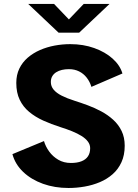

<svg xmlns="http://www.w3.org/2000/svg" viewBox="-20 -926 690 957"><path d="M321.6 11Q252.5 11 194.2 -9.9Q135.9 -30.8 95.8 -68.8Q55.7 -106.9 41.9 -157.7L199.2 -222.9Q207.1 -195.7 225.1 -170.8Q243.1 -145.9 270.4 -129.8Q297.8 -113.7 333.6 -113.7Q364.4 -113.7 385.7 -122Q407.1 -130.2 418.2 -146.5Q429.4 -162.8 429.4 -187.6Q429.4 -205.4 418 -220.5Q406.6 -235.7 386.2 -248.4Q365.8 -261.1 339 -271.9Q312.3 -282.7 281.6 -292.3Q235.6 -306.9 195.7 -325Q155.7 -343.1 125.4 -368.3Q95.1 -393.5 78.2 -428.7Q61.2 -463.9 61.2 -512.6Q61.2 -552.8 76.4 -584.2Q91.6 -615.6 118.3 -638.6Q145.1 -661.6 179.4 -676.6Q213.8 -691.6 252.4 -698.8Q291.1 -706 330.1 -706Q395.4 -706 449.9 -686.4Q504.4 -666.9 541.2 -633.9Q578.1 -600.9 590.3 -559.7L435.6 -493Q427.7 -519.1 412.1 -539Q396.6 -559 374.2 -570.1Q351.9 -581.3 323.6 -581.3Q304.6 -581.3 288.4 -577.5Q272.2 -573.6 259.7 -565.7Q247.2 -557.7 240.3 -545.6Q233.4 -533.6 233.4 -517.4Q233.4 -496 247.2 -479.3Q261 -462.6 287.4 -449.2Q313.8 -435.8 351.1 -424Q383.1 -413.9 417.9 -401Q452.7 -388.1 485.4 -370.5Q518 -352.9 544.3 -329Q570.6 -305.1 586.1 -273.2Q601.6 -241.3 601.6 -199.6Q601.6 -152.7 585.4 -117.5Q569.3 -82.2 541.5 -57.8Q513.8 -33.4 477.9 -18.2Q441.9 -3 401.7 4Q361.4 11 321.6 11ZM120.6 -906.4H249.4L323.4 -829.2L397.2 -906.4H525.9L374.5 -763.1H272.1Z"/></svg>

Font: Trispace Thin
Style: Regular
Weight: 100
Designer: Tyler Finck
Foundry: Etcetera Type Company
Version: Version 1.210